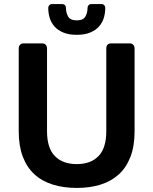

<svg xmlns="http://www.w3.org/2000/svg" viewBox="-20 -913 753 943"><path d="M357 -742Q318 -742 291.5 -753Q265 -764 248.5 -782Q232 -800 224.5 -824Q217 -848 217 -874Q217 -882 222 -887.5Q227 -893 236 -893H285Q294 -893 299 -887.5Q304 -882 304 -874Q304 -851 314.5 -832Q325 -813 357 -813Q389 -813 399.5 -832Q410 -851 410 -874Q410 -882 415 -887.5Q420 -893 429 -893H478Q487 -893 492 -887.5Q497 -882 497 -874Q497 -848 489.5 -824Q482 -800 465.5 -782Q449 -764 422.5 -753Q396 -742 357 -742ZM357 10Q292 10 239 -6.5Q186 -23 149 -57Q112 -91 92 -143.5Q72 -196 72 -268V-675Q72 -686 78.5 -693Q85 -700 96 -700H187Q198 -700 204.5 -693Q211 -686 211 -675V-268Q211 -186 249.5 -146.5Q288 -107 357 -107Q426 -107 464 -146.5Q502 -186 502 -268V-675Q502 -700 527 -700H617Q628 -700 634.5 -693Q641 -686 641 -675V-268Q641 -196 621 -143.5Q601 -91 564 -57Q527 -23 474.5 -6.5Q422 10 357 10Z"/></svg>

Font: Fz Rubik Med
Style: Regular
Weight: 500
Designer: Hubert and Fischer
Foundry: Hubert and Fischer
Version: Vit hóa bi FontZin.com